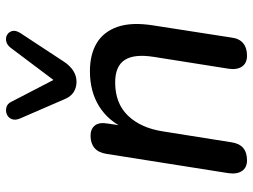

<svg xmlns="http://www.w3.org/2000/svg" viewBox="-118 -688 813 616"><g transform="rotate(-90 288.0 -379.5)"><path d="M82 7Q59 7 48 -9Q37 -25 41 -53L103 -445Q107 -470 122 -482.5Q137 -495 161 -495Q183 -495 194 -481Q205 -467 200 -439L189 -365L183 -382Q208 -438 255.5 -467.5Q303 -497 368 -497Q422 -497 458.5 -475Q495 -453 510.5 -408Q526 -363 515 -294L476 -43Q473 -18 458 -5.5Q443 7 418 7Q394 7 383 -9Q372 -25 376 -52L414 -292Q424 -355 404 -385.5Q384 -416 332 -416Q265 -416 225.5 -375Q186 -334 175 -263L140 -43Q133 7 82 7ZM334 -540Q315 -540 300.5 -549.5Q286 -559 278 -579L216 -722Q210 -737 214.5 -748Q219 -759 229.5 -763.5Q240 -768 252 -765Q264 -762 270 -749L340 -614L443 -751Q452 -763 464 -765.5Q476 -768 485 -762.5Q494 -757 497 -746.5Q500 -736 491 -721L399 -581Q386 -561 369.5 -550.5Q353 -540 334 -540Z"/></g></svg>

Font: Nunito ExtraLight SemiBold
Style: Italic
Weight: 600
Italic angle: -9°
Version: Version 3.602